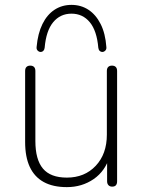

<svg xmlns="http://www.w3.org/2000/svg" viewBox="-20 -759 585 787"><path d="M254 8Q197 8 159 -13Q121 -34 102 -75Q83 -116 83 -177V-468Q83 -479 88.5 -484.5Q94 -490 104 -490Q114 -490 119.5 -484.5Q125 -479 125 -468V-181Q125 -105 156 -68Q187 -31 254 -31Q327 -31 372.5 -79.5Q418 -128 418 -207V-468Q418 -479 423.5 -484.5Q429 -490 439 -490Q449 -490 454.5 -484.5Q460 -479 460 -468V-16Q460 6 440 6Q430 6 424.5 0Q419 -6 419 -16V-121H431Q412 -58 364 -25Q316 8 254 8ZM147 -546Q140 -546 134.5 -551.5Q129 -557 130 -566Q135 -622 154 -660.5Q173 -699 203.5 -719Q234 -739 273 -739Q312 -739 342.5 -719Q373 -699 392.5 -660.5Q412 -622 416 -566Q417 -557 411.5 -551.5Q406 -546 399 -546Q393 -546 388.5 -550.5Q384 -555 383 -563Q377 -633 348 -668Q319 -703 273 -703Q227 -703 198 -668Q169 -633 163 -563Q162 -555 157.5 -550.5Q153 -546 147 -546Z"/></svg>

Font: Nunito ExtraLight
Style: Regular
Weight: 200
Designer: Vernon Adams
Foundry: Vernon Adams
Version: Version 3.602;April 4, 2023;FontCreator 14.0.0.2856 64-bit